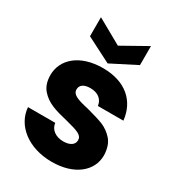

<svg xmlns="http://www.w3.org/2000/svg" viewBox="-191 -910 940 1031"><g transform="rotate(30 279.0 -394.5)"><path d="M32 -183C40 -75 142 8 289 8C427 8 515 -64 515 -162C514 -201 504 -232 485 -255C465 -278 442 -294 416 -305C390 -315 356 -325 315 -336C243 -352 210 -364 210 -396C210 -423 232 -439 272 -439C319 -439 349 -415 354 -376H512C500 -491 417 -566 277 -566C133 -566 50 -489 50 -393C50 -355 60 -325 79 -303C118 -258 168 -243 248 -224C323 -205 354 -195 354 -163C354 -136 330 -118 287 -118C240 -118 205 -144 201 -183ZM285 -600 440 -679V-797L285 -710L130 -797V-679Z"/></g></svg>

Font: Poppins
Style: Bold
Weight: 700
Designer: Ninad Kale (Devanagari), Jonny Pinhorn (Latin)
Foundry: Indian Type Foundry
Version: 4.004